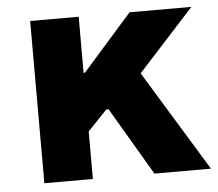

<svg xmlns="http://www.w3.org/2000/svg" viewBox="-44 -590 724 639"><g transform="rotate(-5 318.0 -271.0)"><path d="M79.1 0V-542H241.2V-354.5H245.6L411.1 -542H617.7L430.2 -336.4L635.7 0H446.8L313.5 -226.6H305.7L241.2 -158.7V0Z"/></g></svg>

Font: Acari Sans Neue Black
Style: Regular
Weight: 900
Designer: Alfredo Marco Pradil
Foundry: Alfredo Marco Pradil
Version: Version 1.045;June 16, 2019;FontCreator 11.5.0.2425 64-bit; 